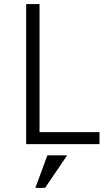

<svg xmlns="http://www.w3.org/2000/svg" viewBox="-20 -710 547 946"><path d="M108.9 0V-689.9H174.8V-59.1H470.2V0ZM154.3 215.8 213.4 55.2H311L202.1 215.8Z"/></svg>

Font: HK Grotesk Light
Style: Regular
Weight: 300
Designer: Alfredo Marco Pradil and Stefan Peev
Foundry: Hanken Design Co.
Version: Version 1.045;PS 001.045;hotconv 1.0.88;makeotf.lib2.5.64775